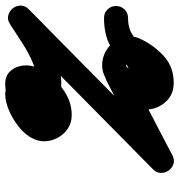

<svg xmlns="http://www.w3.org/2000/svg" viewBox="4 -630 672 719"><g transform="rotate(-90 339.5 -270.0)"><path d="M349 -586Q368 -586 381 -573Q394 -560 394 -541Q394 -522 381 -509Q368 -496 349 -496Q336 -496 317.5 -487.5Q299 -479 283 -467Q267 -455 262 -443Q260 -438 262 -432.5Q264 -427 269 -427Q301 -427 326.5 -453Q352 -479 365 -505Q367 -510 367 -506Q367 -502 375 -498Q377 -497 383.5 -496.5Q390 -496 385 -496Q372 -496 361 -487Q350 -478 345 -467Q344 -465 343.5 -468.5Q343 -472 342 -474Q342 -474 345 -473Q349 -471 354 -469Q367 -466 384 -466Q426 -466 464.5 -482.5Q503 -499 539 -522.5Q575 -546 609 -568Q626 -579 642 -574.5Q658 -570 668 -558Q678 -546 678.5 -529Q679 -512 665 -498Q531 -366 397 -233.5Q263 -101 129 32Q115 45 99 39Q83 33 72 18Q61 4 60 -13.5Q59 -31 76 -40Q156 -82 236 -123.5Q316 -165 396 -206Q415 -216 431 -210Q447 -204 455 -190Q464 -177 462.5 -160Q461 -143 444 -131Q427 -118 408.5 -104Q390 -90 381 -71Q379 -65 379.5 -55Q380 -45 389 -45Q421 -45 441 -69Q461 -93 472 -118Q475 -124 466.5 -128.5Q458 -133 454 -133Q451 -133 443.5 -125.5Q436 -118 429 -108.5Q422 -99 420 -93Q418 -91 420 -96.5Q422 -102 421 -105Q421 -117 417.5 -120Q414 -123 413.5 -122Q413 -121 420 -121Q443 -121 457 -131Q471 -141 483 -155Q495 -169 511 -181Q537 -201 568 -208.5Q599 -216 632 -216Q651 -216 664 -203Q677 -190 677 -171Q677 -152 664 -139Q651 -126 632 -126Q596 -126 573 -111.5Q550 -97 530.5 -78.5Q511 -60 486 -45.5Q461 -31 420 -31Q394 -31 370 -44Q346 -57 335.5 -80Q325 -103 338 -132Q348 -153 365.5 -174Q383 -195 406 -209Q429 -223 454 -223Q490 -223 519 -202Q548 -181 559 -148Q570 -115 554 -80Q530 -29 489.5 8Q449 45 389 45Q349 45 323.5 20.5Q298 -4 291 -39.5Q284 -75 300 -109Q314 -140 339 -161.5Q364 -183 390 -202Q407 -215 423 -208Q439 -201 449 -186Q458 -172 457 -154Q456 -136 438 -127Q358 -85 278 -43.5Q198 -2 118 40Q101 49 85.5 44Q70 39 61 26Q52 14 52 -2.5Q52 -19 65 -32Q199 -164 333 -296.5Q467 -429 601 -562Q616 -576 632.5 -571Q649 -566 661 -552Q672 -538 673 -520.5Q674 -503 657 -492Q615 -465 572 -438.5Q529 -412 482.5 -394Q436 -376 384 -376Q357 -376 330 -384Q303 -392 282.5 -408Q262 -424 255.5 -448.5Q249 -473 264 -505Q280 -540 313 -563Q346 -586 385 -586Q416 -586 433.5 -566.5Q451 -547 454 -519Q457 -491 446 -467Q430 -433 403.5 -403.5Q377 -374 342.5 -355.5Q308 -337 269 -337Q233 -337 207.5 -359.5Q182 -382 173.5 -415.5Q165 -449 180 -481Q193 -509 221.5 -532.5Q250 -556 284 -571Q318 -586 349 -586Q349 -586 349 -586Q349 -586 349 -586Z"/></g></svg>

Font: FRB American Cursive Black
Style: Bold Italic
Weight: 900
Italic angle: -25°
Version: Version 2.0;Modular Font Editor K font №1